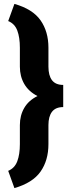

<svg xmlns="http://www.w3.org/2000/svg" viewBox="-20 -800 365 995"><path d="M54.7 174.8 22.5 85.4Q56.2 71.3 69.6 35.6Q83 0 83 -53.2V-151.9Q83 -201.7 105.7 -240.7Q128.4 -279.8 174.3 -302.2Q128.4 -325.7 105.7 -365Q83 -404.3 83 -454.6V-552.7Q83 -606.4 69.6 -641.8Q56.2 -677.2 22.5 -690.9L54.7 -779.8Q149.4 -752.9 190.2 -694.6Q231 -636.2 231 -552.7V-454.6Q231 -408.7 249.5 -384.3Q268.1 -359.9 307.6 -359.9V-245.1Q268.1 -245.1 249.5 -220.7Q231 -196.3 231 -151.9V-53.2Q231 30.8 190.2 89.1Q149.4 147.5 54.7 174.8Z"/></svg>

Font: Battambang Black
Style: Regular
Weight: 900
Designer: Danh Hong
Version: Version 8.002; ttfautohint (v1.8.3)